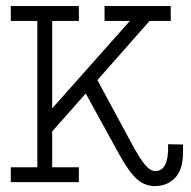

<svg xmlns="http://www.w3.org/2000/svg" viewBox="-20 -610 640 643"><path d="M592.8 -126V-98.1Q592.8 -42 566.4 -14.4Q540 13.2 498 13.2Q464.4 13.2 437.7 -11Q411.1 -35.2 379.9 -91.8L267.1 -296.9L154.8 -169.9V-49.8H244.1V0H16.1V-49.8H105V-540H16.1V-589.8H244.1V-540H154.8V-247.1L415 -540H330.1V-589.8H551.8V-540H481L306.2 -341.8L424.8 -122.1Q449.7 -76.7 466.8 -56.9Q483.9 -37.1 500 -37.1Q545.9 -37.1 543 -127Z"/></svg>

Font: Compagnon Roman
Style: Regular
Weight: 400
Designer: Juliette Duhe, Lea Pradine
Foundry: Velvetyne Type Foundry
Version: Version 1.000;PS 001.000;hotconv 1.0.88;makeotf.lib2.5.64775